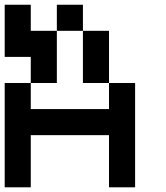

<svg xmlns="http://www.w3.org/2000/svg" viewBox="-20 -798 707 818"><path d="M333.3 -666.7H222.2V-777.8H333.3ZM111.1 -666.7H222.2V-444.4H111.1V-555.6H0V-777.8H111.1ZM444.4 -444.4H333.3V-666.7H444.4ZM111.1 -222.2V0H0V-444.4H111.1V-333.3H444.4V-444.4H555.6V0H444.4V-222.2Z"/></svg>

Font: Pixeloid Sans
Style: Regular
Weight: 400
Designer: GGBotNet
Foundry: GGBotNet
Version: 0.5